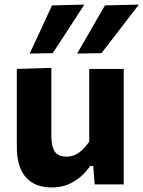

<svg xmlns="http://www.w3.org/2000/svg" viewBox="-20 -797 620 830"><path d="M204.7 13.3Q129.7 13.3 91.2 -31.2Q52.7 -75.7 52.7 -163.4Q52.7 -196.8 52.7 -221.5Q52.7 -246.1 52.7 -272.2Q52.7 -321.7 52.7 -359.4Q52.7 -397.1 52.7 -430.2Q52.7 -463.3 52.7 -499L202 -503.5Q202 -450.2 202 -398.4Q202 -346.6 202 -290.9V-208.1Q202 -164.7 216.5 -142.3Q230.9 -119.9 268.5 -119.9Q289.1 -119.9 306.7 -128.7Q324.3 -137.6 339 -152.2Q353.7 -166.9 365.7 -184.8V-290.9Q365.7 -346.6 365.7 -396.2Q365.7 -445.8 365.7 -499H514.9Q514.9 -445.8 514.9 -393.8Q514.9 -341.9 514.9 -272.2V-216Q514.9 -154 514.9 -103.8Q514.9 -53.7 514.9 0H389.3L383 -79.7H370.2Q353.3 -55.3 329.6 -34.1Q305.8 -12.9 274.7 0.2Q243.6 13.3 204.7 13.3ZM313.4 -565.5Q343.7 -617.9 373.8 -669.9Q404 -722 433.6 -773.7L580.3 -777.1Q552.4 -740.9 525.1 -705.3Q497.8 -669.8 471.1 -635.2Q444.5 -600.7 418.5 -567.1ZM108.4 -565.5Q132.8 -618.2 156.9 -669.9Q180.9 -721.6 204.9 -773.7L344.6 -777.1Q321.2 -740.9 298 -705.3Q274.9 -669.8 252.4 -635.2Q229.8 -600.7 207.7 -567.1Z"/></svg>

Font: Commissioner Thin
Style: Regular
Weight: 100
Designer: Kostas Bartsokas
Foundry: Kostas Bartsokas
Version: Version 1.001;gftools[0.9.23]